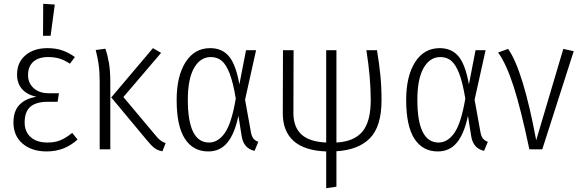

<svg xmlns="http://www.w3.org/2000/svg" viewBox="-20 -788 3063 1013"><path d="M375 -487 349 -452Q322 -470 295 -478.5Q268 -487 234 -487Q183 -487 155.5 -462Q128 -437 128 -392Q128 -350 157.5 -323Q187 -296 237 -296H291L284 -251H233Q170 -251 140 -224.5Q110 -198 110 -142Q110 -93 142 -64.5Q174 -36 230 -36Q271 -36 300 -48.5Q329 -61 361 -87L389 -52Q321 11 226 11Q148 11 99.5 -30Q51 -71 51 -142Q51 -203 83.5 -236Q116 -269 172 -277Q70 -302 70 -395Q70 -459 114.5 -496.5Q159 -534 230 -534Q276 -534 310.5 -521.5Q345 -509 375 -487ZM269 -764 247 -599H207L208 -768Z M631 -276 798 -77Q813 -58 825.5 -48Q838 -38 854 -33L837 10Q812 6 795.5 -6.5Q779 -19 756 -47L567 -274L787 -534L830 -509ZM562 -352V0H506V-355Q506 -408 500.5 -447Q495 -486 485 -524L536 -531Q548 -496 555 -455Q562 -414 562 -352Z M1243 -343 1278 -523H1331L1273 -262L1304 -90Q1308 -68 1317.5 -56.5Q1327 -45 1343 -40L1323 8Q1265 -5 1255 -70L1238 -177Q1218 -82 1179.5 -35.5Q1141 11 1079 11Q999 11 955.5 -56Q912 -123 912 -261Q912 -386 959 -460Q1006 -534 1089 -534Q1151 -534 1187.5 -491.5Q1224 -449 1243 -343ZM971 -261Q971 -36 1083 -36Q1131 -36 1166.5 -87Q1202 -138 1224 -268Q1210 -353 1191.5 -400.5Q1173 -448 1149.5 -467.5Q1126 -487 1092 -487Q1037 -487 1004 -429.5Q971 -372 971 -261Z M1755 10V197L1701 205V11Q1587 7 1529.5 -44Q1472 -95 1472 -190L1473 -523H1529L1528 -192Q1528 -118 1570 -79Q1612 -40 1701 -36V-523H1755V-36Q1848 -41 1892 -93.5Q1936 -146 1936 -260Q1936 -379 1913 -523H1969Q1981 -450 1987 -390Q1993 -330 1993 -259Q1993 -122 1932.5 -59.5Q1872 3 1755 10Z M2454 -343 2489 -523H2542L2484 -262L2515 -90Q2519 -68 2528.5 -56.5Q2538 -45 2554 -40L2534 8Q2476 -5 2466 -70L2449 -177Q2429 -82 2390.5 -35.5Q2352 11 2290 11Q2210 11 2166.5 -56Q2123 -123 2123 -261Q2123 -386 2170 -460Q2217 -534 2300 -534Q2362 -534 2398.5 -491.5Q2435 -449 2454 -343ZM2182 -261Q2182 -36 2294 -36Q2342 -36 2377.5 -87Q2413 -138 2435 -268Q2421 -353 2402.5 -400.5Q2384 -448 2360.5 -467.5Q2337 -487 2303 -487Q2248 -487 2215 -429.5Q2182 -372 2182 -261Z M2809 -48 2952 -530 3007 -518 2841 0H2773Q2728 -214 2689.5 -333Q2651 -452 2608 -511L2661 -530Q2740 -417 2809 -48Z"/></svg>

Font: Fira Sans Condensed Light
Style: Regular
Weight: 300
Width: 3
Designer: bBox Type GmbH & Carrois Corporate GbR & Edenspiekermann AG
Foundry: bBox Type GmbH & Carrois Corporate GbR & Edenspiekermann AG
Version: Version 4.301